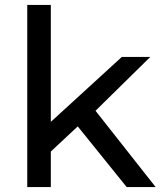

<svg xmlns="http://www.w3.org/2000/svg" viewBox="-20 -762 656 782"><path d="M169 -128 171 -251 476 -530H592L358 -300L306 -256ZM91 0V-742H187V0ZM496 0 288 -258 350 -335 614 0Z"/></svg>

Font: MOST Montserrat Medium
Style: Regular
Weight: 500
Designer: Julieta Ulanovsky
Foundry: Julieta Ulanovsky
Version: Version 8.000;March 11, 2024;FontCreator 15.0.0.2926 64-bit